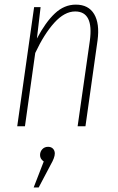

<svg xmlns="http://www.w3.org/2000/svg" viewBox="-20 -551 517 838"><path d="M311 -530.8Q366.2 -530.8 390.9 -489.5Q415.5 -448.2 405.8 -375L353 0H318.8L372.1 -373Q389.6 -501 308.1 -501Q261.7 -501 217 -451.7Q172.4 -402.3 133.8 -319.8L88.9 0H55.2L128.9 -520H157.2L141.1 -382.8Q178.7 -454.1 219.5 -492.4Q260.3 -530.8 311 -530.8ZM189.9 89.8Q203.6 89.8 211.4 98.1Q219.2 106.4 219.2 119.1Q219.2 136.7 201.2 168L148.9 267.1H127L170.9 153.8Q154.8 142.6 154.8 126Q154.8 110.8 164.6 100.3Q174.3 89.8 189.9 89.8Z"/></svg>

Font: Fira Sans Compressed UltraLight
Style: Italic
Weight: 200
Width: 3
Italic angle: -8°
Designer: Carrois Corporate & Edenspiekermann AG
Foundry: Carrois Corporate GbR & Edenspiekermann AG
Version: Version 4.203;PS 004.203;hotconv 1.0.88;makeotf.lib2.5.64775